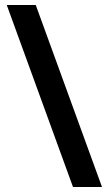

<svg xmlns="http://www.w3.org/2000/svg" viewBox="-20 -741 435 768"><path d="M123 -721 388 7H272L7 -721Z"/></svg>

Font: Noto Sans Display ExtraCondensed
Style: Bold
Weight: 700
Width: 2
Designer: Monotype Design Team
Foundry: Monotype Imaging Inc.
Version: Version 2.003